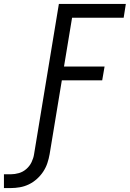

<svg xmlns="http://www.w3.org/2000/svg" viewBox="-138 -755 659 975"><path d="M-118 200V130H-83Q-63 130 -42 124Q-21 118 -4 103Q13 88 22.5 68Q32 48 35 28L161 -735H501L490 -665H228L187 -417H393L381 -347H176L114 28Q110 51 102.5 73.5Q95 96 81.5 116.5Q68 137 49 154Q30 171 8 181.5Q-14 192 -37.5 196Q-61 200 -83 200Z"/></svg>

Font: Iosevka SS04 Oblique
Style: Regular
Weight: 400
Italic angle: -9°
Monospace: yes
Designer: Belleve Invis
Foundry: Belleve Invis
Version: Version 19.0.0; ttfautohint (v1.8.4)